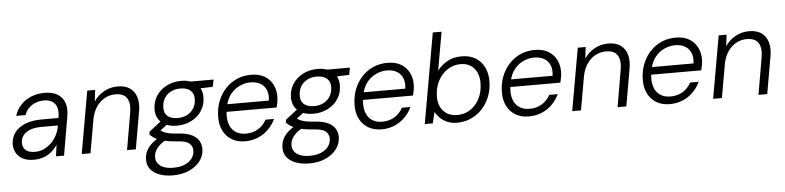

<svg xmlns="http://www.w3.org/2000/svg" viewBox="-51 -1008 6247 1527"><g transform="rotate(-5 3072.0 -244.0)"><path d="M186 12Q131 12 96 -7.5Q61 -27 44.5 -58Q28 -89 28 -124Q29 -180 60 -220Q91 -260 146 -281Q201 -302 274 -302H409Q418 -353 408 -385.5Q398 -418 372 -434.5Q346 -451 305 -451Q253 -451 210.5 -424.5Q168 -398 150 -348H76Q92 -401 128 -437.5Q164 -474 212.5 -492.5Q261 -511 313 -511Q379 -511 420 -486Q461 -461 476 -415Q491 -369 480 -307L427 0H363L375 -91Q361 -70 342.5 -51Q324 -32 301 -18Q278 -4 249.5 4Q221 12 186 12ZM201 -50Q239 -50 271 -65Q303 -80 329 -105Q355 -130 372 -161.5Q389 -193 396 -226L399 -243H268Q216 -243 179 -229.5Q142 -216 122.5 -191Q103 -166 102 -131Q102 -93 126 -71.5Q150 -50 201 -50Z M568 0 656 -499H719L708 -407Q740 -456 790.5 -483.5Q841 -511 898 -511Q962 -511 999.5 -483Q1037 -455 1050 -406.5Q1063 -358 1052 -298L1000 0H930L980 -290Q994 -366 969 -408Q944 -450 875 -450Q831 -450 792.5 -429.5Q754 -409 726 -369.5Q698 -330 686 -272L638 0Z M1277 232Q1216 232 1170 215Q1124 198 1098.5 166Q1073 134 1074 88Q1074 56 1086.5 26.5Q1099 -3 1125 -28.5Q1151 -54 1189 -76L1241 -51Q1197 -27 1172.5 5Q1148 37 1147 76Q1147 105 1163.5 127Q1180 149 1211 160.5Q1242 172 1287 172Q1361 172 1407.5 138Q1454 104 1455 49Q1456 18 1432 -6Q1408 -30 1338 -34Q1292 -37 1257 -43.5Q1222 -50 1196 -59Q1170 -68 1151 -80.5Q1132 -93 1118 -108L1122 -131L1225 -211L1282 -188L1179 -110L1189 -143Q1204 -134 1217.5 -126Q1231 -118 1247.5 -112Q1264 -106 1287.5 -102Q1311 -98 1346 -96Q1418 -91 1458 -70Q1498 -49 1513 -19Q1528 11 1528 43Q1527 96 1495 138.5Q1463 181 1407 206.5Q1351 232 1277 232ZM1343 -159Q1287 -159 1249.5 -178Q1212 -197 1193.5 -230.5Q1175 -264 1176 -305Q1177 -364 1207 -410.5Q1237 -457 1289 -484Q1341 -511 1406 -511Q1462 -511 1499 -492Q1536 -473 1554.5 -440Q1573 -407 1572 -365Q1572 -307 1542 -260Q1512 -213 1460 -186Q1408 -159 1343 -159ZM1354 -219Q1419 -219 1460 -257.5Q1501 -296 1502 -358Q1503 -403 1474.5 -427Q1446 -451 1395 -451Q1330 -451 1289 -413Q1248 -375 1247 -311Q1246 -266 1274 -242.5Q1302 -219 1354 -219ZM1474 -436 1459 -499H1664L1653 -442Z M1872 12Q1811 12 1766 -15Q1721 -42 1697 -90.5Q1673 -139 1675 -204Q1676 -269 1698 -325Q1720 -381 1759 -423Q1798 -465 1850 -488Q1902 -511 1964 -511Q2030 -511 2073 -484.5Q2116 -458 2137.5 -414.5Q2159 -371 2158 -319Q2158 -301 2154 -277Q2150 -253 2145 -234H1731L1741 -294H2088Q2095 -345 2079.5 -380Q2064 -415 2032 -433Q2000 -451 1954 -451Q1909 -451 1866.5 -431Q1824 -411 1793.5 -372Q1763 -333 1752 -275L1747 -248Q1738 -189 1750.5 -144Q1763 -99 1797 -73.5Q1831 -48 1883 -48Q1940 -48 1982 -74Q2024 -100 2048 -145H2116Q2096 -101 2060.5 -65Q2025 -29 1977.5 -8.5Q1930 12 1872 12Z M2366 232Q2305 232 2259 215Q2213 198 2187.5 166Q2162 134 2163 88Q2163 56 2175.5 26.5Q2188 -3 2214 -28.5Q2240 -54 2278 -76L2330 -51Q2286 -27 2261.5 5Q2237 37 2236 76Q2236 105 2252.5 127Q2269 149 2300 160.5Q2331 172 2376 172Q2450 172 2496.5 138Q2543 104 2544 49Q2545 18 2521 -6Q2497 -30 2427 -34Q2381 -37 2346 -43.5Q2311 -50 2285 -59Q2259 -68 2240 -80.5Q2221 -93 2207 -108L2211 -131L2314 -211L2371 -188L2268 -110L2278 -143Q2293 -134 2306.5 -126Q2320 -118 2336.5 -112Q2353 -106 2376.5 -102Q2400 -98 2435 -96Q2507 -91 2547 -70Q2587 -49 2602 -19Q2617 11 2617 43Q2616 96 2584 138.5Q2552 181 2496 206.5Q2440 232 2366 232ZM2432 -159Q2376 -159 2338.5 -178Q2301 -197 2282.5 -230.5Q2264 -264 2265 -305Q2266 -364 2296 -410.5Q2326 -457 2378 -484Q2430 -511 2495 -511Q2551 -511 2588 -492Q2625 -473 2643.5 -440Q2662 -407 2661 -365Q2661 -307 2631 -260Q2601 -213 2549 -186Q2497 -159 2432 -159ZM2443 -219Q2508 -219 2549 -257.5Q2590 -296 2591 -358Q2592 -403 2563.5 -427Q2535 -451 2484 -451Q2419 -451 2378 -413Q2337 -375 2336 -311Q2335 -266 2363 -242.5Q2391 -219 2443 -219ZM2563 -436 2548 -499H2753L2742 -442Z M2961 12Q2900 12 2855 -15Q2810 -42 2786 -90.5Q2762 -139 2764 -204Q2765 -269 2787 -325Q2809 -381 2848 -423Q2887 -465 2939 -488Q2991 -511 3053 -511Q3119 -511 3162 -484.5Q3205 -458 3226.5 -414.5Q3248 -371 3247 -319Q3247 -301 3243 -277Q3239 -253 3234 -234H2820L2830 -294H3177Q3184 -345 3168.5 -380Q3153 -415 3121 -433Q3089 -451 3043 -451Q2998 -451 2955.5 -431Q2913 -411 2882.5 -372Q2852 -333 2841 -275L2836 -248Q2827 -189 2839.5 -144Q2852 -99 2886 -73.5Q2920 -48 2972 -48Q3029 -48 3071 -74Q3113 -100 3137 -145H3205Q3185 -101 3149.5 -65Q3114 -29 3066.5 -8.5Q3019 12 2961 12Z M3563 12Q3521 12 3486 -3Q3451 -18 3427.5 -42Q3404 -66 3393 -90L3371 0H3307L3434 -720H3504L3450 -415Q3482 -455 3529 -483Q3576 -511 3646 -511Q3711 -511 3757 -482.5Q3803 -454 3826.5 -404.5Q3850 -355 3849 -293Q3848 -228 3826 -172.5Q3804 -117 3765.5 -75.5Q3727 -34 3675.5 -11Q3624 12 3563 12ZM3571 -49Q3630 -49 3676 -79.5Q3722 -110 3749 -163Q3776 -216 3777 -284Q3778 -333 3761 -370.5Q3744 -408 3711 -429Q3678 -450 3632 -450Q3573 -450 3526 -418.5Q3479 -387 3451 -333Q3423 -279 3422 -211Q3421 -162 3439 -125.5Q3457 -89 3491 -69Q3525 -49 3571 -49Z M4137 12Q4076 12 4031 -15Q3986 -42 3962 -90.5Q3938 -139 3940 -204Q3941 -269 3963 -325Q3985 -381 4024 -423Q4063 -465 4115 -488Q4167 -511 4229 -511Q4295 -511 4338 -484.5Q4381 -458 4402.5 -414.5Q4424 -371 4423 -319Q4423 -301 4419 -277Q4415 -253 4410 -234H3996L4006 -294H4353Q4360 -345 4344.5 -380Q4329 -415 4297 -433Q4265 -451 4219 -451Q4174 -451 4131.5 -431Q4089 -411 4058.5 -372Q4028 -333 4017 -275L4012 -248Q4003 -189 4015.5 -144Q4028 -99 4062 -73.5Q4096 -48 4148 -48Q4205 -48 4247 -74Q4289 -100 4313 -145H4381Q4361 -101 4325.5 -65Q4290 -29 4242.5 -8.5Q4195 12 4137 12Z M4484 0 4572 -499H4635L4624 -407Q4656 -456 4706.5 -483.5Q4757 -511 4814 -511Q4878 -511 4915.5 -483Q4953 -455 4966 -406.5Q4979 -358 4968 -298L4916 0H4846L4896 -290Q4910 -366 4885 -408Q4860 -450 4791 -450Q4747 -450 4708.5 -429.5Q4670 -409 4642 -369.5Q4614 -330 4602 -272L4554 0Z M5262 12Q5201 12 5156 -15Q5111 -42 5087 -90.5Q5063 -139 5065 -204Q5066 -269 5088 -325Q5110 -381 5149 -423Q5188 -465 5240 -488Q5292 -511 5354 -511Q5420 -511 5463 -484.5Q5506 -458 5527.5 -414.5Q5549 -371 5548 -319Q5548 -301 5544 -277Q5540 -253 5535 -234H5121L5131 -294H5478Q5485 -345 5469.5 -380Q5454 -415 5422 -433Q5390 -451 5344 -451Q5299 -451 5256.5 -431Q5214 -411 5183.5 -372Q5153 -333 5142 -275L5137 -248Q5128 -189 5140.5 -144Q5153 -99 5187 -73.5Q5221 -48 5273 -48Q5330 -48 5372 -74Q5414 -100 5438 -145H5506Q5486 -101 5450.5 -65Q5415 -29 5367.5 -8.5Q5320 12 5262 12Z M5609 0 5697 -499H5760L5749 -407Q5781 -456 5831.5 -483.5Q5882 -511 5939 -511Q6003 -511 6040.5 -483Q6078 -455 6091 -406.5Q6104 -358 6093 -298L6041 0H5971L6021 -290Q6035 -366 6010 -408Q5985 -450 5916 -450Q5872 -450 5833.5 -429.5Q5795 -409 5767 -369.5Q5739 -330 5727 -272L5679 0Z"/></g></svg>

Font: DM Sans 20pt Light
Style: Italic
Weight: 300
Italic angle: -10°
Version: Version 4.004;gftools[0.9.30]